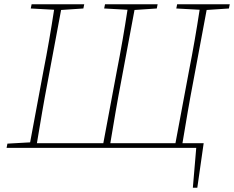

<svg xmlns="http://www.w3.org/2000/svg" viewBox="-20 -697 1103 905"><path d="M811 -657 815 -677H1063L1059 -657L954 -650L891 -313Q877 -240 864.5 -167.5Q852 -95 840 -22H940L910 188H889L905 0H11L15 -20L122 -26L185 -364Q199 -435 211.5 -507Q224 -579 235 -651L125 -657L129 -677H377L373 -657L268 -650L205 -313Q191 -240 178.5 -167.5Q166 -95 154 -22H467L531 -364Q545 -435 557.5 -507Q570 -579 581 -651L471 -657L475 -677H723L719 -657L614 -650L551 -313Q537 -240 524.5 -167.5Q512 -95 500 -22H807L871 -364Q885 -435 897.5 -507Q910 -579 921 -651Z"/></svg>

Font: Source Serif Pro ExtraLight
Style: Italic
Weight: 200
Italic angle: -12°
Designer: Frank Grießhammer
Foundry: Adobe Systems Incorporated
Version: Version 3.001;hotconv 1.0.111;makeotfexe 2.5.65597